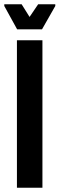

<svg xmlns="http://www.w3.org/2000/svg" viewBox="-46 -876 278 896"><path d="M33 0V-688H152V0ZM34 -739 -26 -848V-856H55L92 -797L132 -856H212V-848L150 -739Z"/></svg>

Font: Saira UltraCondensed ExtraBold
Style: Regular
Weight: 800
Width: 1
Designer: Hector Gatti with collaboration of the Omnibus-Type team
Foundry: Omnibus-Type
Version: Version 1.101